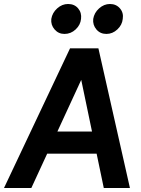

<svg xmlns="http://www.w3.org/2000/svg" viewBox="-45 -942 708 962"><path d="M-25 0 306 -700H435L112 0ZM154 -172 168 -283H489L476 -172ZM475 0 329 -700H448L606 0ZM488 -772Q457 -772 438 -794.5Q419 -817 422 -847Q427 -878 451.5 -900Q476 -922 506 -922Q537 -922 556 -900Q575 -878 570 -847Q567 -817 543 -794.5Q519 -772 488 -772ZM278 -772Q248 -772 228.5 -794.5Q209 -817 212 -847Q217 -878 241.5 -900Q266 -922 296 -922Q328 -922 346.5 -900Q365 -878 361 -847Q358 -817 334 -794.5Q310 -772 278 -772Z"/></svg>

Font: Inclusive Sans SemiBold
Style: Italic
Weight: 600
Italic angle: -7°
Designer: Olivia King
Foundry: Olivia King
Version: Version 2.004